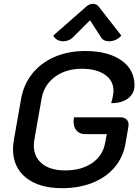

<svg xmlns="http://www.w3.org/2000/svg" viewBox="-20 -976 732 1005"><path d="M48 -196Q48 -216 53 -246L90 -456Q103 -533 148.5 -590Q194 -647 265.5 -678Q337 -709 426 -709Q545 -709 614.5 -660.5Q684 -612 684 -530Q684 -487 651 -461.5Q618 -436 562 -436Q574 -479 574 -501Q574 -554 529.5 -585Q485 -616 409 -616Q324 -616 266.5 -573Q209 -530 197 -456L160 -246Q157 -230 157 -215Q157 -154 200.5 -119Q244 -84 321 -84Q406 -84 462 -122.5Q518 -161 530 -227L539 -274H426Q397 -274 381 -292Q365 -310 365 -340Q365 -346 367 -362H610Q630 -362 641.5 -351.5Q653 -341 653 -323Q653 -316 652 -312L637 -225Q625 -154 580.5 -101Q536 -48 465 -19.5Q394 9 305 9Q185 9 116.5 -45.5Q48 -100 48 -196ZM311 -760Q294 -760 279.5 -768Q265 -776 259 -790L431 -941Q448 -956 466 -956Q485 -956 497 -941L615 -790Q604 -776 586.5 -768Q569 -760 551 -760Q522 -760 510 -779L451 -870L360 -779Q351 -770 338 -765Q325 -760 311 -760Z"/></svg>

Font: K2D Medium
Style: Italic
Weight: 500
Italic angle: -10°
Designer: Katatrad Aksorn Co.,Ltd.
Foundry: Cadson Demak Co.,Ltd.
Version: Version 1.000; ttfautohint (v1.6)